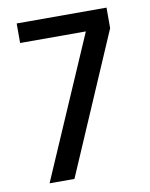

<svg xmlns="http://www.w3.org/2000/svg" viewBox="-75 -689 582 745"><g transform="rotate(-10 216.0 -316.5)"><path d="M301 -556 60 0H158L396 -552V-633H42V-556H301Z"/></g></svg>

Font: Tajawal Medium
Style: Regular
Weight: 500
Designer: Boutros Fonts
Foundry: Created by Boutros International 2017
Version: Version 1.700